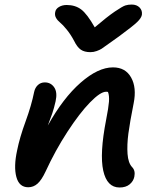

<svg xmlns="http://www.w3.org/2000/svg" viewBox="-20 -852 675 843"><path d="M558.1 -832Q580.1 -832 592.8 -819.1Q605.5 -806.2 603 -787.1Q600.6 -772.9 582.5 -755.4Q564.5 -737.8 502 -691.9Q484.9 -680.2 459.5 -661.6Q434.1 -643.1 426 -637.9Q418 -632.8 404.5 -627.9Q391.1 -623 377 -623Q350.6 -623 334.7 -634Q318.8 -645 305.2 -672.9Q290.5 -700.7 272.9 -722.2Q255.4 -743.7 243.9 -752.9Q232.4 -762.2 226.1 -773.4Q219.7 -784.7 222.2 -797.9Q224.1 -812.5 238.8 -821.3Q253.4 -830.1 272.9 -830.1Q310.5 -830.1 336.7 -810.3Q362.8 -790.5 396 -731.9Q450.2 -778.3 484.1 -801.3Q518.1 -824.2 530.3 -828.1Q542.5 -832 558.1 -832ZM504.9 -28.8Q449.7 -28.8 433.3 -102.8Q417 -176.8 445.8 -325.2Q456.5 -379.4 458.5 -405.8Q460.4 -432.1 454.1 -448.2Q452.1 -449.2 445.8 -449.2Q420.9 -449.2 375.2 -402.3Q329.6 -355.5 276.1 -273.4Q222.7 -191.4 180.2 -99.1Q162.6 -61.5 144.8 -45.7Q127 -29.8 104 -29.8Q64 -29.8 51.8 -75.2Q39.6 -120.6 55.2 -191.9Q66.4 -248 92.3 -318.8Q118.2 -389.6 129.9 -448.2Q133.8 -466.8 146.2 -478.5Q158.7 -490.2 176.8 -490.2Q203.1 -490.2 218 -468.5Q232.9 -446.8 224.1 -407.2Q221.2 -393.6 217 -378.7Q212.9 -363.8 209.5 -354.2Q206.1 -344.7 199.5 -326.9Q192.9 -309.1 189.9 -300.8Q257.3 -421.9 334 -489Q410.6 -556.2 476.1 -556.2Q530.8 -556.2 555.7 -511.7Q580.6 -467.3 566.9 -398.9Q550.3 -315.9 543.7 -265.9Q537.1 -215.8 540 -176Q543 -136.2 560.1 -118.2Q575.2 -103 569.8 -76.2Q565.9 -56.6 549.3 -42.7Q532.7 -28.8 504.9 -28.8Z"/></svg>

Font: Shantell Sans Irregular Bouncy
Style: Italic
Weight: 500
Italic angle: -11.31°
Designer: Stephen Nixon, Anya Danilova, Shantell Martin
Foundry: Arrow Type
Version: Version 1.006;[9816181b4]